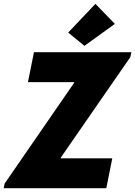

<svg xmlns="http://www.w3.org/2000/svg" viewBox="-41 -996 716 1016"><path d="M-21.5 0 -16.6 -24.4 351.1 -557.6V-561.5H106.9L138.7 -719.7H654.3L648.4 -693.4L280.8 -162.1V-158.2H553.2L521.5 0ZM405.8 -753.4 319.8 -823.7 463.9 -975.6 566.9 -869.6Z"/></svg>

Font: Reddit Sans Black
Style: Italic
Weight: 900
Italic angle: -11.25°
Designer: Stephen Hutchings
Version: Version 1.013